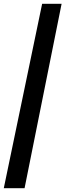

<svg xmlns="http://www.w3.org/2000/svg" viewBox="-21 -848 346 1016"><path d="M305 -828 109 148H-1L202 -828Z"/></svg>

Font: Railway
Style: Regular
Weight: 400
Version: 1.000